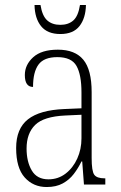

<svg xmlns="http://www.w3.org/2000/svg" viewBox="-20 -743 486 773"><path d="M168 10Q114 10 79.5 -28.5Q45 -67 45 -147Q45 -225 92.5 -262.5Q140 -300 239 -304L308 -307V-371Q308 -442 288 -477.5Q268 -513 211 -513Q157 -513 135 -483Q113 -453 113 -393Q80 -393 80 -441Q80 -482 113.5 -512.5Q147 -543 213 -543Q282 -543 315.5 -502.5Q349 -462 349 -372V-107Q349 -54 359.5 -39.5Q370 -25 401 -25H404V0H318L311 -93H308Q295 -66 277 -42.5Q259 -19 232.5 -4.5Q206 10 168 10ZM175 -21Q214 -21 244 -44Q274 -67 291 -104.5Q308 -142 308 -186V-281L243 -278Q156 -274 121.5 -240Q87 -206 87 -145Q87 -92 108 -56.5Q129 -21 175 -21ZM223 -606Q171 -606 145.5 -637.5Q120 -669 119 -723H143Q150 -679 170 -661Q190 -643 223 -643Q255 -643 275 -660.5Q295 -678 302 -723H326Q325 -670 300 -638Q275 -606 223 -606Z"/></svg>

Font: Noto Serif Tamil Condensed ExtraLight
Style: Italic
Weight: 200
Width: 3
Italic angle: -12°
Designer: Indian Type Foundry, Tom Grace, and the Monotype Design Team
Foundry: Monotype Imaging Inc.
Version: Version 2.003; ttfautohint (v1.8.4.7-5d5b)